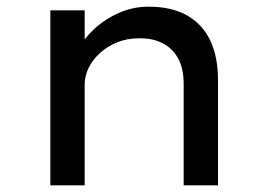

<svg xmlns="http://www.w3.org/2000/svg" viewBox="-20 -556 803 576"><path d="M131 0V-525H234V-401L208 -393Q223 -429 255 -461.5Q287 -494 331.5 -515Q376 -536 426 -536Q495 -536 541.5 -509.5Q588 -483 611 -434Q634 -385 634 -316V0H531V-305Q531 -350 514.5 -380.5Q498 -411 467.5 -426.5Q437 -442 396 -441Q361 -441 331.5 -429Q302 -417 280 -397Q258 -377 246 -352.5Q234 -328 234 -302V0H183Q165 0 152 0Q139 0 131 0Z"/></svg>

Font: Lexend Exa
Style: Regular
Weight: 400
Designer: Bonnie Shaver-Troup, Thomas Jockin
Foundry: Lexend
Version: Version 1.007